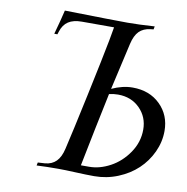

<svg xmlns="http://www.w3.org/2000/svg" viewBox="-82 -811 872 893"><g transform="rotate(10 354.5 -364.5)"><path d="M380.4 -632.3Q391.1 -690.9 391.6 -695.3H239.7Q199.7 -695.3 176 -679.7Q152.3 -664.1 142.1 -631.3L137.7 -617.7H123Q143.1 -689.9 152.8 -732.4Q389.2 -727.5 449.2 -727.5Q502 -727.5 577.1 -732.4L574.2 -717.8L560.1 -716.3Q526.4 -712.4 506.8 -692.6Q487.3 -672.9 478 -632.3Q439.9 -467.8 427.7 -411.1Q478.5 -434.6 525.9 -434.6Q606 -434.6 656.2 -385.3Q706.5 -335.9 706.5 -261.2Q706.5 -209.5 684.1 -161.1Q661.6 -112.8 623.5 -76.9Q585.4 -41 532.2 -19.3Q479 2.4 420.4 2.4Q384.3 2.4 332.8 0Q281.2 -2.4 249.5 -2.4Q194.3 -2.4 148.4 0L151.4 -14.6L185.1 -16.6Q217.8 -19.5 237.8 -39.6Q257.8 -59.6 267.1 -100.1Q286.1 -180.2 325.2 -364Q364.3 -547.9 380.4 -632.3ZM422.4 -385.7 418.5 -366.7Q391.1 -237.8 351.1 -36.6H390.1Q439.5 -36.6 489.3 -63.5Q539.1 -90.3 573.5 -140.6Q607.9 -190.9 607.9 -250Q607.9 -309.6 567.6 -350.1Q527.3 -390.6 464.8 -390.6Q443.4 -390.6 422.4 -385.7Z"/></g></svg>

Font: Flanker
Style: Italic
Weight: 400
Italic angle: -12°
Designer: Flanker
Version: Version 2.027